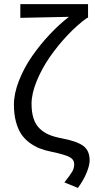

<svg xmlns="http://www.w3.org/2000/svg" viewBox="-20 -732 464 936"><path d="M359.9 184.1 293.9 157.2Q322.3 121.6 332 104.7Q341.8 87.9 341.8 68.8Q341.8 46.4 320.1 34.2Q298.3 22 231 7.8Q199.2 1.5 174.1 -8.3Q148.9 -18.1 124.5 -35.9Q100.1 -53.7 83.7 -78.1Q67.4 -102.5 57.6 -139.2Q47.9 -175.8 47.9 -222.2Q47.9 -275.9 72.3 -338.4Q96.7 -400.9 136 -457.5Q175.3 -514.2 221.9 -563.7Q268.6 -613.3 315.9 -649.9Q103.5 -646 79.1 -645V-711.9H409.2V-645H404.8Q357.9 -611.8 310.1 -561.3Q262.2 -510.7 222.9 -454.1Q183.6 -397.5 158.7 -336.4Q133.8 -275.4 133.8 -226.1Q133.8 -184.6 143.6 -154.5Q153.3 -124.5 173.1 -105.5Q192.9 -86.4 218 -75.7Q243.2 -64.9 278.8 -58.1Q353 -44.4 385 -21.5Q417 1.5 417 49.8Q417 73.2 402.6 109.1Q388.2 145 359.9 184.1Z"/></svg>

Font: Source Sans Pro
Style: Regular
Weight: 400
Designer: Paul D. Hunt
Foundry: Adobe Systems Incorporated
Version: Version 3.006;hotconv 1.0.111;makeotfexe 2.5.65597